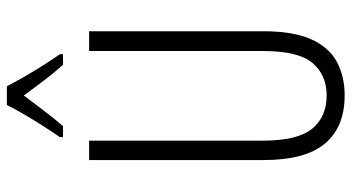

<svg xmlns="http://www.w3.org/2000/svg" viewBox="-246 -806 997 544"><g transform="rotate(-90 252.0 -534.5)"><path d="M435 -287Q435 -202 412.5 -151.5Q390 -101 349 -78.5Q308 -56 253 -56Q164 -56 117 -111.5Q70 -167 70 -286V-780H125V-288Q125 -190 158.5 -148.5Q192 -107 253 -107Q311 -107 345 -147Q379 -187 379 -288V-780H435ZM279 -1013Q291 -990 308 -960.5Q325 -931 342 -904.5Q359 -878 370 -863V-854H340Q319 -877 296.5 -906.5Q274 -936 253 -965Q232 -938 208.5 -906.5Q185 -875 166 -854H135V-863Q149 -883 166 -909.5Q183 -936 199 -963.5Q215 -991 226 -1013Z"/></g></svg>

Font: Noto Sans Malayalam UI ExtraCondensed Light
Style: Regular
Weight: 300
Width: 2
Designer: Jelle Bosma - Monotype Design Team
Foundry: Monotype Imaging Inc.
Version: Version 2.104; ttfautohint (v1.8.4.7-5d5b)